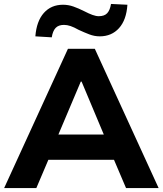

<svg xmlns="http://www.w3.org/2000/svg" viewBox="-20 -952 823 972"><path d="M1 0 324 -705H460L783 0H618L535 -195L600 -143H182L247 -195L164 0ZM389 -539 260 -234 234 -271H548L521 -234L393 -539ZM242 -763 159 -768Q165 -845 202 -886.5Q239 -928 299 -928Q326 -928 351.5 -919Q377 -910 405 -896Q430 -883 448 -876.5Q466 -870 480 -870Q509 -870 523 -885.5Q537 -901 542 -932L625 -928Q620 -851 582.5 -809.5Q545 -768 485 -768Q458 -768 432 -778Q406 -788 378 -801Q355 -814 337.5 -820Q320 -826 304 -826Q276 -826 261.5 -810.5Q247 -795 242 -763Z"/></svg>

Font: Nunito Sans 9pt ExtraBold
Style: Regular
Weight: 800
Version: Version 3.101;gftools[0.9.27]